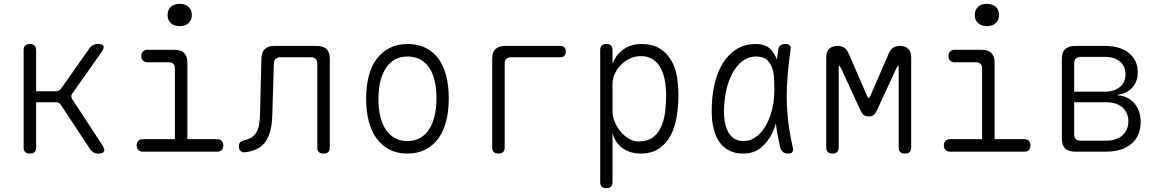

<svg xmlns="http://www.w3.org/2000/svg" viewBox="-20 -789 6040 999"><path d="M136 10Q119 10 111 2Q103 -6 103 -22V-528Q103 -544 111 -552Q119 -560 136 -560Q152 -560 160 -552Q168 -544 168 -528V-314H271Q279 -314 286 -317.5Q293 -321 298 -328L447 -540Q455 -550 465 -555Q475 -560 487 -560Q513 -560 518 -550Q523 -540 509 -519L356 -302Q351 -295 351 -288Q351 -281 355 -274L513 -33Q527 -11 521 -0.5Q515 10 490 10Q477 10 467.5 4.5Q458 -1 450 -11L297 -243Q292 -250 286 -253.5Q280 -257 271 -257H168V-22Q168 -6 160 2Q152 10 136 10Z M1111 -65Q1125 -65 1133.5 -56Q1142 -47 1142 -32.5Q1142 -18 1134 -9Q1126 0 1111 0H722Q708 0 699.5 -9Q691 -18 691 -32.5Q691 -47 699.5 -56Q708 -65 722 -65H890V-432Q890 -449 881.5 -457Q873 -465 856 -465H746Q732 -465 723.5 -474Q715 -483 715 -497.5Q715 -512 723.5 -521Q732 -530 746 -530H887Q921 -530 938 -513.5Q955 -497 955 -463V-65ZM915 -653Q886 -653 869 -668.5Q852 -684 852 -711Q852 -738 869 -753.5Q886 -769 915 -769Q944 -769 961 -753.5Q978 -738 978 -711Q978 -684 961 -668.5Q944 -653 915 -653Z M1340 -483Q1341 -517 1357.5 -533.5Q1374 -550 1408 -550H1629Q1663 -550 1679.5 -533.5Q1696 -517 1696 -483V-22Q1696 -6 1688 2Q1680 10 1664 10Q1647 10 1639 2Q1631 -6 1631 -22V-457Q1631 -474 1622.5 -482.5Q1614 -491 1598 -491H1439Q1422 -491 1414 -482.5Q1406 -474 1405 -457L1397 -197Q1396 -154 1389 -119.5Q1382 -85 1366 -59Q1350 -33 1323.5 -17.5Q1297 -2 1257 3Q1241 5 1232 -3Q1223 -11 1223 -28Q1223 -42 1230 -49Q1237 -56 1252 -60Q1277 -65 1292.5 -76.5Q1308 -88 1317 -105.5Q1326 -123 1329 -146.5Q1332 -170 1333 -197Z M2100 10Q2047 10 2007 -10.5Q1967 -31 1939.5 -68.5Q1912 -106 1898.5 -158.5Q1885 -211 1885 -275Q1885 -340 1898.5 -392.5Q1912 -445 1939.5 -482Q1967 -519 2007.5 -539.5Q2048 -560 2101 -560Q2155 -560 2195.5 -539.5Q2236 -519 2262.5 -482Q2289 -445 2302 -393Q2315 -341 2315 -277Q2315 -212 2301.5 -159Q2288 -106 2260.5 -68.5Q2233 -31 2193 -10.5Q2153 10 2100 10ZM2100 -55Q2137 -55 2165 -70.5Q2193 -86 2212 -115Q2231 -144 2241 -185.5Q2251 -227 2251 -277Q2251 -327 2242 -367Q2233 -407 2214 -435.5Q2195 -464 2167 -479.5Q2139 -495 2101 -495Q2063 -495 2035 -479.5Q2007 -464 1988 -435Q1969 -406 1959 -365.5Q1949 -325 1949 -275Q1949 -225 1958.5 -184.5Q1968 -144 1987 -115Q2006 -86 2034.5 -70.5Q2063 -55 2100 -55Z M2574 10Q2557 10 2549 2Q2541 -6 2541 -22V-483Q2541 -517 2558 -533.5Q2575 -550 2609 -550H2894Q2909 -550 2916.5 -542.5Q2924 -535 2924 -521Q2924 -507 2916.5 -499Q2909 -491 2895 -491H2640Q2623 -491 2614.5 -483Q2606 -475 2606 -458V-22Q2606 -6 2598 2Q2590 10 2574 10Z M3135 -560Q3152 -560 3159.5 -552Q3167 -544 3167 -527V-458Q3174 -476 3186 -494Q3198 -512 3216 -526.5Q3234 -541 3259 -550.5Q3284 -560 3318 -560Q3376 -560 3413 -536.5Q3450 -513 3472 -475.5Q3494 -438 3502 -390.5Q3510 -343 3510 -295Q3510 -239 3501.5 -185Q3493 -131 3471 -87.5Q3449 -44 3410.5 -17Q3372 10 3313 10Q3258 10 3218.5 -19Q3179 -48 3167 -98V158Q3167 174 3159.5 182Q3152 190 3135 190Q3118 190 3110.5 182Q3103 174 3103 158V-527Q3103 -544 3110.5 -552Q3118 -560 3135 -560ZM3314 -497Q3283 -497 3256.5 -484Q3230 -471 3210 -450.5Q3190 -430 3178.5 -404Q3167 -378 3167 -352V-209Q3167 -184 3178 -156.5Q3189 -129 3207.5 -106Q3226 -83 3250.5 -68Q3275 -53 3303 -53Q3348 -53 3376 -73.5Q3404 -94 3419.5 -128Q3435 -162 3440.5 -205Q3446 -248 3446 -292Q3446 -333 3439.5 -369.5Q3433 -406 3418 -434.5Q3403 -463 3377.5 -480Q3352 -497 3314 -497Z M3846 10Q3806 10 3775.5 -5Q3745 -20 3724.5 -48Q3704 -76 3693.5 -117.5Q3683 -159 3683 -212Q3683 -282 3696.5 -345Q3710 -408 3738.5 -456Q3767 -504 3810.5 -532Q3854 -560 3913 -560Q3960 -560 3986 -536Q4010 -513 4022 -479Q4025 -503 4029 -528Q4031 -545 4040.5 -552.5Q4050 -560 4066 -560Q4083 -560 4089.5 -552.5Q4096 -545 4093 -528Q4084 -463 4078.5 -402Q4073 -341 4073.5 -280Q4074 -219 4081.5 -155.5Q4089 -92 4105 -21Q4109 -6 4103 2Q4097 10 4080.5 10Q4064 10 4054 2Q4044 -6 4040 -21Q4024 -87 4017 -146Q4009 -119 3997 -95Q3975 -49 3938 -19.5Q3901 10 3846 10ZM3848 -55Q3884 -55 3913.5 -76.5Q3943 -98 3963.5 -133.5Q3984 -169 3996 -214Q4006 -253 4008 -294Q4008 -309 4009 -324Q4009 -345 4008 -367Q4008 -401 3999.5 -429.5Q3991 -458 3971.5 -476.5Q3952 -495 3914 -495Q3875 -495 3844 -472Q3813 -449 3791.5 -409Q3770 -369 3758.5 -317.5Q3747 -266 3747 -209Q3747 -136 3773 -95.5Q3799 -55 3848 -55Z M4721 -22Q4721 -6 4713 2Q4705 10 4688.5 10Q4672 10 4664 2Q4656 -6 4656 -22V-432Q4656 -446 4654 -447H4653Q4650 -446 4643 -432L4542 -213Q4535 -198 4525.5 -190.5Q4516 -183 4500 -183Q4484 -183 4474.5 -190.5Q4465 -198 4458 -213L4357 -432Q4349 -447 4346.5 -447Q4344 -447 4344 -432V-22Q4344 -6 4336 2Q4328 10 4311.5 10Q4295 10 4287 2Q4279 -6 4279 -22V-488Q4279 -519 4294 -534.5Q4309 -550 4337 -550Q4349 -550 4358 -547.5Q4367 -545 4374.5 -539.5Q4382 -534 4387 -526Q4392 -518 4397 -508L4490 -293Q4497 -278 4500 -278Q4503 -278 4510 -293L4603 -508Q4612 -529 4625.5 -539.5Q4639 -550 4663 -550Q4691 -550 4706 -534.5Q4721 -519 4721 -488Z M5311 -65Q5325 -65 5333.5 -56Q5342 -47 5342 -32.5Q5342 -18 5334 -9Q5326 0 5311 0H4922Q4908 0 4899.5 -9Q4891 -18 4891 -32.5Q4891 -47 4899.5 -56Q4908 -65 4922 -65H5090V-432Q5090 -449 5081.5 -457Q5073 -465 5056 -465H4946Q4932 -465 4923.5 -474Q4915 -483 4915 -497.5Q4915 -512 4923.5 -521Q4932 -530 4946 -530H5087Q5121 -530 5138 -513.5Q5155 -497 5155 -463V-65ZM5115 -653Q5086 -653 5069 -668.5Q5052 -684 5052 -711Q5052 -738 5069 -753.5Q5086 -769 5115 -769Q5144 -769 5161 -753.5Q5178 -738 5178 -711Q5178 -684 5161 -668.5Q5144 -653 5115 -653Z M5573 0Q5539 0 5522 -16.5Q5505 -33 5505 -67V-483Q5505 -517 5522 -533.5Q5539 -550 5573 -550H5730Q5808 -550 5854 -513Q5900 -476 5900 -412Q5900 -365 5871 -333Q5842 -301 5795 -296V-293Q5850 -289 5882.5 -251Q5915 -213 5915 -154Q5915 -82 5867 -41Q5819 0 5735 0ZM5569 -257V-91Q5569 -74 5577.5 -65.5Q5586 -57 5603 -57H5735Q5789 -57 5820 -84.5Q5851 -112 5851 -157Q5851 -203 5820 -230Q5789 -257 5735 -257ZM5603 -493Q5586 -493 5577.5 -484.5Q5569 -476 5569 -459V-312H5730Q5778 -312 5807 -336.5Q5836 -361 5836 -402Q5836 -444 5807 -468.5Q5778 -493 5730 -493Z"/></svg>

Font: Maple Mono NL ExtraLight
Style: Regular
Weight: 275
Monospace: yes
Designer: subframe7536
Version: Version 7.000